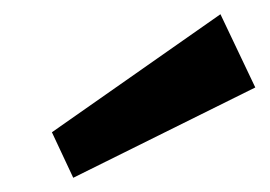

<svg xmlns="http://www.w3.org/2000/svg" viewBox="-20 -832 379 270"><path d="M339 -709 83 -582 53 -646 290 -812Z"/></svg>

Font: Pathway Extreme 28pt
Style: Bold Italic
Weight: 700
Italic angle: -8°
Designer: Eduardo Rodriguez Tunni
Foundry: Eduardo Rodriguez Tunni
Version: Version 1.001;gftools[0.9.26]